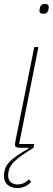

<svg xmlns="http://www.w3.org/2000/svg" viewBox="-30 -742 265 964"><path d="M138 0Q104 21 80 38Q56 55 40.5 70.5Q25 86 18 102.5Q11 119 11 140Q11 162 24.5 173Q38 184 57 184Q78 184 92 176Q106 168 114 159L127 170Q116 184 98 193Q80 202 57 202Q29 202 9.5 187Q-10 172 -10 140Q-10 122 -4.5 106Q1 90 15 74Q29 58 53 41Q77 24 114 4L113 0H68Q58 0 51.5 -3.5Q45 -7 45 -15Q45 -21 47 -31L142 -506H163L66 -19H142ZM188 -673Q176 -673 172 -677.5Q168 -682 168 -689Q168 -691 169 -696.5Q170 -702 171 -705Q175 -722 195 -722Q207 -722 211 -717.5Q215 -713 215 -706Q215 -704 214 -698.5Q213 -693 212 -690Q208 -673 188 -673Z"/></svg>

Font: IBM Plex Sans Cond Thin
Style: Italic
Weight: 100
Width: 3
Italic angle: -11°
Designer: Mike Abbink, Paul van der Laan, Pieter van Rosmalen
Foundry: Bold Monday
Version: Version 1.3